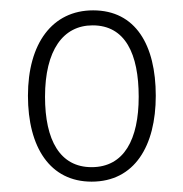

<svg xmlns="http://www.w3.org/2000/svg" viewBox="-20 -744 354 371"><path d="M281 -559C281 -657 242 -724 160 -724C81 -724 34 -660 34 -559C34 -459 77 -393 157 -393C240 -393 281 -462 281 -559ZM67 -557C67 -647 102 -695 159 -695C222 -695 248 -640 248 -557C248 -475 220 -421 157 -421C96 -421 67 -473 67 -557Z"/></svg>

Font: Noto Sans Hebrew Condensed ExtraLight
Style: Regular
Weight: 200
Width: 3
Designer: Monotype Design Team
Foundry: Monotype Imaging Inc.
Version: Version 2.004